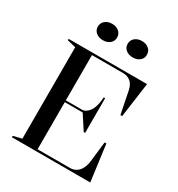

<svg xmlns="http://www.w3.org/2000/svg" viewBox="-213 -1061 1108 1197"><g transform="rotate(30 341.0 -462.5)"><path d="M53.9 0V-10L115.2 -25V-683L53.9 -698V-708H618.1L583.6 -457.9H570.8L538.6 -618.9Q530 -657.6 508 -675.3Q486 -693 454.1 -693H230.2V-367.1H345.7Q360 -367.1 372 -374.5Q384.1 -381.8 393.3 -393.3Q407.4 -409.1 415.7 -437.9Q424 -466.8 425.8 -501.5H435.8V-251.7H425.8L358.9 -354.3H230.2V-15H463.7Q497.7 -15 521.1 -37.8Q544.4 -60.6 553.3 -106.9L570.8 -260.8H583.6L618.1 0ZM457.5 -925.1Q487.7 -925.1 506.9 -908.5Q526.2 -892 526.2 -865.6Q526.2 -839.6 506.9 -823.3Q487.7 -807.1 457.5 -807.1Q426.7 -807.1 407.2 -823.3Q387.7 -839.6 387.7 -865.6Q387.7 -892 407.2 -908.5Q426.7 -925.1 457.5 -925.1ZM242.7 -925.1Q273 -925.1 292.2 -908.5Q311.4 -892 311.4 -865.6Q311.4 -839.6 292.2 -823.3Q273 -807.1 242.7 -807.1Q211.9 -807.1 192.4 -823.3Q172.9 -839.6 172.9 -865.6Q172.9 -892 192.4 -908.5Q211.9 -925.1 242.7 -925.1Z"/></g></svg>

Font: Kalnia Thin
Style: Regular
Weight: 100
Version: Version 1.105